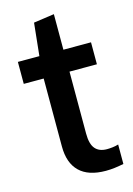

<svg xmlns="http://www.w3.org/2000/svg" viewBox="-110 -755 569 819"><g transform="rotate(-15 175.0 -345.5)"><path d="M254 6Q177 6 138 -32Q99 -70 99 -143V-443H11V-540H106L121 -684L212 -697V-540H334V-443H213V-169Q213 -123 230.5 -102.5Q248 -82 282 -82Q293 -82 306.5 -83.5Q320 -85 333 -89V-3Q313 1 293.5 3.5Q274 6 254 6Z"/></g></svg>

Font: Encode Sans Compressed
Style: SemiBold
Weight: 600
Designer: Pablo Impallari, Andres Torresi
Foundry: Pablo Impallari, Andres Torresi
Version: Version 1.000; ttfautohint (v1.00) -l 8 -r 50 -G 200 -x 14 -